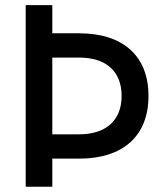

<svg xmlns="http://www.w3.org/2000/svg" viewBox="-20 -713 626 733"><path d="M78.1 0H179.7V-107.4H282.2C450.2 -107.4 546.9 -194.3 546.9 -346.7C546.9 -499 450.2 -585.9 282.2 -585.9H179.7V-693.4H78.1ZM179.7 -200.2V-493.2H282.2C385.3 -493.2 444.3 -440.4 444.3 -346.7C444.3 -253.9 385.3 -200.2 282.2 -200.2Z"/></svg>

Font: Cascadia Code PL
Style: Regular
Weight: 400
Monospace: yes
Designer: Aaron Bell
Foundry: Saja Typeworks
Version: Version 2404.023